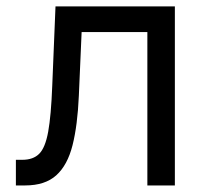

<svg xmlns="http://www.w3.org/2000/svg" viewBox="-20 -565 629 585"><path d="M28.4 0V-78.1H48.3Q81 -78.1 99.4 -96.4Q117.9 -114.7 126.8 -163.5Q135.7 -212.4 139.2 -304L149.1 -545.5H512.8V0H429V-467.3H228.7L220.2 -272.7Q216.3 -183.2 201 -122.5Q185.7 -61.8 151.5 -30.9Q117.2 0 56.8 0Z"/></svg>

Font: Inter Alia
Style: Regular
Weight: 400
Designer: Rasmus Andersson (Latin, Greek, Cyrillic etc.) and Evan from Shavian.info (Shavian, old style figures)
Foundry: Shavian.info
Version: Version 0.001;git-37ab20767